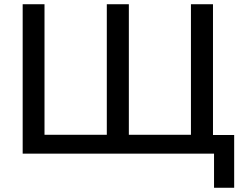

<svg xmlns="http://www.w3.org/2000/svg" viewBox="-20 -725 1150 906"><path d="M990 161V0H87V-705H190V-89H484V-705H588V-89H881V-705H985V-88H1085V161Z"/></svg>

Font: Nunito Sans 11pt SemiBold
Style: Regular
Weight: 600
Version: Version 3.101;gftools[0.9.27]